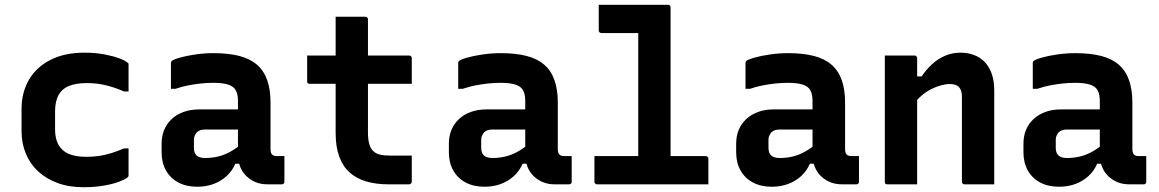

<svg xmlns="http://www.w3.org/2000/svg" viewBox="-20 -770 4840 802"><path d="M333 -550Q380 -550 418 -542.5Q456 -535 480.5 -525.5Q505 -516 513 -508Q516 -507 516.5 -504.5Q517 -502 517 -499Q517 -472 517 -444Q517 -416 517 -388H498Q459 -405 422 -414Q385 -423 342 -423Q299 -423 269.5 -411.5Q240 -400 225 -373.5Q210 -347 210 -304V-231Q210 -203 217 -182Q224 -161 239 -146Q254 -131 279 -123Q304 -115 341 -115Q370 -115 396 -119Q422 -123 447 -131Q472 -139 498 -150H517Q517 -122 517 -94Q517 -66 517 -38Q517 -36 516.5 -34Q516 -32 514 -30Q505 -22 480 -12Q455 -2 416 5Q377 12 329 12Q268 12 220.5 -5.5Q173 -23 139.5 -54Q106 -85 88 -128Q70 -171 70 -223V-314Q70 -384 101 -437Q132 -490 191 -520Q250 -550 333 -550Z M1110 -341Q1110 -316 1110 -292.5Q1110 -269 1110 -244.5Q1110 -220 1110 -195.5Q1110 -171 1110 -148Q1110 -140 1111.5 -134Q1113 -128 1117 -124Q1120 -121 1125.5 -119.5Q1131 -118 1138 -118Q1141 -118 1143.5 -118Q1146 -118 1149 -118H1168Q1168 -91 1168 -64.5Q1168 -38 1168 -11Q1168 -6 1165 -3Q1162 0 1157 0Q1152 0 1132.5 0Q1113 0 1098 0Q1070 0 1048 -9Q1026 -18 1009 -34.5Q992 -51 983 -74Q974 -97 974 -126Q974 -157 974 -189Q974 -221 974 -252Q974 -269 974 -284.5Q974 -300 974 -316Q974 -332 974 -348Q974 -377 964.5 -393.5Q955 -410 932 -417Q909 -424 871 -424Q843 -424 816.5 -421Q790 -418 764.5 -413Q739 -408 713 -399H694Q694 -426 694 -453Q694 -480 694 -506Q694 -510 695 -512Q696 -514 697 -515Q703 -521 730.5 -529Q758 -537 796 -542.5Q834 -548 871 -548Q934 -548 979 -536.5Q1024 -525 1053 -500Q1082 -475 1096 -435.5Q1110 -396 1110 -341ZM790 -152Q790 -131 801.5 -120.5Q813 -110 837 -110Q864 -110 890 -116Q916 -122 941.5 -136Q967 -150 993 -172V-86H963Q950 -56 926.5 -34.5Q903 -13 872 -1.5Q841 10 804 10Q758 10 724.5 -8Q691 -26 673 -58.5Q655 -91 655 -134V-169Q655 -202 666 -228Q677 -254 697.5 -273Q718 -292 747 -302.5Q776 -313 812 -313Q847 -313 880.5 -313Q914 -313 944.5 -313Q975 -313 1002 -313Q1011 -313 1015.5 -297Q1020 -281 1021 -261.5Q1022 -242 1022 -229Q990 -229 960 -229Q930 -229 899.5 -229Q869 -229 837 -229Q825 -229 816.5 -226Q808 -223 802 -217Q797 -211 793.5 -203.5Q790 -196 790 -187Z M1263 -538H1689Q1694 -538 1697 -535Q1700 -532 1700 -527Q1700 -508 1700 -491Q1700 -474 1700 -456.5Q1700 -439 1700 -420H1274Q1272 -420 1269.5 -420.5Q1267 -421 1265.5 -422.5Q1264 -424 1263.5 -426Q1263 -428 1263 -431Q1263 -450 1263 -467.5Q1263 -485 1263 -502Q1263 -519 1263 -538ZM1700 -120Q1700 -92 1700 -65Q1700 -38 1700 -11Q1700 -7 1697 -3.5Q1694 0 1689 0Q1686 0 1676.5 0Q1667 0 1653.5 0Q1640 0 1627 0Q1614 0 1603 0Q1551 0 1510 -12Q1469 -24 1440.5 -49.5Q1412 -75 1397 -116Q1382 -157 1382 -215Q1382 -263 1382 -311.5Q1382 -360 1382 -407.5Q1382 -455 1382 -503Q1382 -551 1382 -600Q1382 -625 1382 -650Q1382 -675 1382 -700Q1413 -700 1444 -700Q1475 -700 1506 -700Q1510 -700 1512 -698.5Q1514 -697 1515.5 -695Q1517 -693 1517 -689Q1517 -630 1517 -571Q1517 -512 1517 -453Q1517 -394 1517 -335.5Q1517 -277 1517 -217Q1517 -189 1522 -170Q1527 -151 1538 -140Q1550 -128 1567.5 -124Q1585 -120 1609 -120Q1621 -120 1633 -120Q1645 -120 1657 -120Q1669 -120 1681 -120Z M2310 -341Q2310 -316 2310 -292.5Q2310 -269 2310 -244.5Q2310 -220 2310 -195.5Q2310 -171 2310 -148Q2310 -140 2311.5 -134Q2313 -128 2317 -124Q2320 -121 2325.5 -119.5Q2331 -118 2338 -118Q2341 -118 2343.5 -118Q2346 -118 2349 -118H2368Q2368 -91 2368 -64.5Q2368 -38 2368 -11Q2368 -6 2365 -3Q2362 0 2357 0Q2352 0 2332.5 0Q2313 0 2298 0Q2270 0 2248 -9Q2226 -18 2209 -34.5Q2192 -51 2183 -74Q2174 -97 2174 -126Q2174 -157 2174 -189Q2174 -221 2174 -252Q2174 -269 2174 -284.5Q2174 -300 2174 -316Q2174 -332 2174 -348Q2174 -377 2164.5 -393.5Q2155 -410 2132 -417Q2109 -424 2071 -424Q2043 -424 2016.5 -421Q1990 -418 1964.5 -413Q1939 -408 1913 -399H1894Q1894 -426 1894 -453Q1894 -480 1894 -506Q1894 -510 1895 -512Q1896 -514 1897 -515Q1903 -521 1930.5 -529Q1958 -537 1996 -542.5Q2034 -548 2071 -548Q2134 -548 2179 -536.5Q2224 -525 2253 -500Q2282 -475 2296 -435.5Q2310 -396 2310 -341ZM1990 -152Q1990 -131 2001.5 -120.5Q2013 -110 2037 -110Q2064 -110 2090 -116Q2116 -122 2141.5 -136Q2167 -150 2193 -172V-86H2163Q2150 -56 2126.5 -34.5Q2103 -13 2072 -1.5Q2041 10 2004 10Q1958 10 1924.5 -8Q1891 -26 1873 -58.5Q1855 -91 1855 -134V-169Q1855 -202 1866 -228Q1877 -254 1897.5 -273Q1918 -292 1947 -302.5Q1976 -313 2012 -313Q2047 -313 2080.5 -313Q2114 -313 2144.5 -313Q2175 -313 2202 -313Q2211 -313 2215.5 -297Q2220 -281 2221 -261.5Q2222 -242 2222 -229Q2190 -229 2160 -229Q2130 -229 2099.5 -229Q2069 -229 2037 -229Q2025 -229 2016.5 -226Q2008 -223 2002 -217Q1997 -211 1993.5 -203.5Q1990 -196 1990 -187Z M2463 -118H2927Q2931 -118 2933.5 -116.5Q2936 -115 2937.5 -113Q2939 -111 2939 -107Q2939 -89 2939 -71.5Q2939 -54 2939 -36.5Q2939 -19 2939 0H2474Q2471 0 2468.5 -1.5Q2466 -3 2464.5 -5Q2463 -7 2463 -11Q2463 -30 2463 -47.5Q2463 -65 2463 -82.5Q2463 -100 2463 -118ZM2481 -750Q2531 -750 2578.5 -750Q2626 -750 2674 -750Q2722 -750 2770 -750Q2774 -750 2776 -748.5Q2778 -747 2779.5 -745Q2781 -743 2781 -739Q2781 -654 2781 -569Q2781 -484 2781 -399Q2781 -314 2781 -229Q2781 -144 2781 -59H2633L2646 -85Q2646 -97 2646 -109Q2646 -121 2646 -132Q2646 -190 2646 -252Q2646 -314 2646 -377.5Q2646 -441 2646 -505.5Q2646 -570 2646 -632H2640Q2603 -632 2564.5 -632Q2526 -632 2493 -632Q2489 -632 2486.5 -633.5Q2484 -635 2482.5 -637.5Q2481 -640 2481 -643Q2481 -670 2481 -696.5Q2481 -723 2481 -750Z M3510 -341Q3510 -316 3510 -292.5Q3510 -269 3510 -244.5Q3510 -220 3510 -195.5Q3510 -171 3510 -148Q3510 -140 3511.5 -134Q3513 -128 3517 -124Q3520 -121 3525.5 -119.5Q3531 -118 3538 -118Q3541 -118 3543.5 -118Q3546 -118 3549 -118H3568Q3568 -91 3568 -64.5Q3568 -38 3568 -11Q3568 -6 3565 -3Q3562 0 3557 0Q3552 0 3532.5 0Q3513 0 3498 0Q3470 0 3448 -9Q3426 -18 3409 -34.5Q3392 -51 3383 -74Q3374 -97 3374 -126Q3374 -157 3374 -189Q3374 -221 3374 -252Q3374 -269 3374 -284.5Q3374 -300 3374 -316Q3374 -332 3374 -348Q3374 -377 3364.5 -393.5Q3355 -410 3332 -417Q3309 -424 3271 -424Q3243 -424 3216.5 -421Q3190 -418 3164.5 -413Q3139 -408 3113 -399H3094Q3094 -426 3094 -453Q3094 -480 3094 -506Q3094 -510 3095 -512Q3096 -514 3097 -515Q3103 -521 3130.5 -529Q3158 -537 3196 -542.5Q3234 -548 3271 -548Q3334 -548 3379 -536.5Q3424 -525 3453 -500Q3482 -475 3496 -435.5Q3510 -396 3510 -341ZM3190 -152Q3190 -131 3201.5 -120.5Q3213 -110 3237 -110Q3264 -110 3290 -116Q3316 -122 3341.5 -136Q3367 -150 3393 -172V-86H3363Q3350 -56 3326.5 -34.5Q3303 -13 3272 -1.5Q3241 10 3204 10Q3158 10 3124.5 -8Q3091 -26 3073 -58.5Q3055 -91 3055 -134V-169Q3055 -202 3066 -228Q3077 -254 3097.5 -273Q3118 -292 3147 -302.5Q3176 -313 3212 -313Q3247 -313 3280.5 -313Q3314 -313 3344.5 -313Q3375 -313 3402 -313Q3411 -313 3415.5 -297Q3420 -281 3421 -261.5Q3422 -242 3422 -229Q3390 -229 3360 -229Q3330 -229 3299.5 -229Q3269 -229 3237 -229Q3225 -229 3216.5 -226Q3208 -223 3202 -217Q3197 -211 3193.5 -203.5Q3190 -196 3190 -187Z M4133 0Q4100 0 4071.5 0Q4043 0 4009 0Q4006 0 4003.5 -1.5Q4001 -3 3999.5 -5Q3998 -7 3998 -11Q3998 -70 3998 -129.5Q3998 -189 3998 -248Q3998 -307 3998 -366Q3998 -393 3986 -406Q3974 -419 3948 -419Q3931 -419 3910.5 -413.5Q3890 -408 3869.5 -397.5Q3849 -387 3830 -371Q3811 -355 3795 -333V-451H3830Q3850 -481 3874.5 -503Q3899 -525 3928.5 -537.5Q3958 -550 3992 -550Q4024 -550 4050.5 -539.5Q4077 -529 4095.5 -508.5Q4114 -488 4123.5 -459Q4133 -430 4133 -394Q4133 -346 4133 -297Q4133 -248 4133 -199Q4133 -150 4133 -100Q4133 -75 4133 -50Q4133 -25 4133 0ZM3811 0Q3789 0 3769.5 0Q3750 0 3729.5 0Q3709 0 3687 0Q3684 0 3682 -0.5Q3680 -1 3678.5 -2.5Q3677 -4 3676.5 -6Q3676 -8 3676 -11Q3676 -65 3676 -118.5Q3676 -172 3676 -225.5Q3676 -279 3676 -332.5Q3676 -386 3676 -440Q3676 -468 3676 -493Q3676 -518 3676 -538Q3701 -538 3721.5 -538Q3742 -538 3761.5 -538Q3781 -538 3800 -538Q3804 -538 3806 -536.5Q3808 -535 3809.5 -533Q3811 -531 3811 -527Q3811 -440 3811 -352Q3811 -264 3811 -176Q3811 -88 3811 0Z M4710 -341Q4710 -316 4710 -292.5Q4710 -269 4710 -244.5Q4710 -220 4710 -195.5Q4710 -171 4710 -148Q4710 -140 4711.5 -134Q4713 -128 4717 -124Q4720 -121 4725.5 -119.5Q4731 -118 4738 -118Q4741 -118 4743.5 -118Q4746 -118 4749 -118H4768Q4768 -91 4768 -64.5Q4768 -38 4768 -11Q4768 -6 4765 -3Q4762 0 4757 0Q4752 0 4732.5 0Q4713 0 4698 0Q4670 0 4648 -9Q4626 -18 4609 -34.5Q4592 -51 4583 -74Q4574 -97 4574 -126Q4574 -157 4574 -189Q4574 -221 4574 -252Q4574 -269 4574 -284.5Q4574 -300 4574 -316Q4574 -332 4574 -348Q4574 -377 4564.5 -393.5Q4555 -410 4532 -417Q4509 -424 4471 -424Q4443 -424 4416.5 -421Q4390 -418 4364.5 -413Q4339 -408 4313 -399H4294Q4294 -426 4294 -453Q4294 -480 4294 -506Q4294 -510 4295 -512Q4296 -514 4297 -515Q4303 -521 4330.5 -529Q4358 -537 4396 -542.5Q4434 -548 4471 -548Q4534 -548 4579 -536.5Q4624 -525 4653 -500Q4682 -475 4696 -435.5Q4710 -396 4710 -341ZM4390 -152Q4390 -131 4401.5 -120.5Q4413 -110 4437 -110Q4464 -110 4490 -116Q4516 -122 4541.5 -136Q4567 -150 4593 -172V-86H4563Q4550 -56 4526.5 -34.5Q4503 -13 4472 -1.5Q4441 10 4404 10Q4358 10 4324.5 -8Q4291 -26 4273 -58.5Q4255 -91 4255 -134V-169Q4255 -202 4266 -228Q4277 -254 4297.5 -273Q4318 -292 4347 -302.5Q4376 -313 4412 -313Q4447 -313 4480.5 -313Q4514 -313 4544.5 -313Q4575 -313 4602 -313Q4611 -313 4615.5 -297Q4620 -281 4621 -261.5Q4622 -242 4622 -229Q4590 -229 4560 -229Q4530 -229 4499.5 -229Q4469 -229 4437 -229Q4425 -229 4416.5 -226Q4408 -223 4402 -217Q4397 -211 4393.5 -203.5Q4390 -196 4390 -187Z"/></svg>

Font: Recursive Monospace
Style: Bold
Weight: 700
Version: Version 1.047